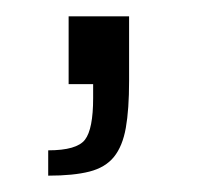

<svg xmlns="http://www.w3.org/2000/svg" viewBox="-20 -103 242 235"><path d="M39 81Q74 81 84 68Q94 55 94 17V0H64V-83H138V-4Q138 31 134 53.5Q130 76 119.5 89Q109 102 89.5 107Q70 112 39 112Z"/></svg>

Font: Azeri Sans Light
Style: Regular
Weight: 300
Designer: Hector Gatti & Omnibus-Type (original fonts) / Cristiano Sobral (main changes and remastering)
Version: Version 1.000; ttfautohint (v1.6)